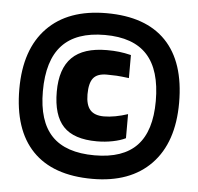

<svg xmlns="http://www.w3.org/2000/svg" viewBox="-49 -687 771 747"><g transform="rotate(5 337.0 -313.5)"><path d="M649 -314Q649 -159 567.5 -74.5Q486 10 338 10Q184 10 104.5 -72.5Q25 -155 25 -314Q25 -469 106.5 -553Q188 -637 338 -637Q491 -637 570 -555Q649 -473 649 -314ZM558 -313Q558 -434 504 -493Q450 -552 339 -552Q227 -552 172 -493Q117 -434 117 -313Q117 -196 171.5 -139Q226 -82 339 -82Q450 -82 504 -139Q558 -196 558 -313ZM362 -236Q383 -236 407 -240.5Q431 -245 455 -253V-159Q435 -149 405 -143Q375 -137 343 -137Q253 -137 212 -180.5Q171 -224 171 -316Q171 -406 215.5 -450Q260 -494 352 -494Q378 -494 399.5 -491.5Q421 -489 446 -483V-393Q414 -397 397.5 -398Q381 -399 359 -399Q322 -399 306.5 -379.5Q291 -360 291 -316Q291 -275 308 -255.5Q325 -236 362 -236Z"/></g></svg>

Font: Blinker
Style: Bold
Weight: 700
Designer: Juergen Huber
Foundry: supertype
Version: Version 1.015;PS 1.15;hotconv 1.0.88;makeotf.lib2.5.647800; 